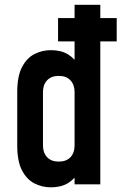

<svg xmlns="http://www.w3.org/2000/svg" viewBox="-20 -770 508 802"><path d="M222.5 -597V-694.5H467.5V-597ZM192.5 12.5Q156 12.5 124 -3.8Q92 -20 72 -58Q52 -96 52 -162V-386Q52 -451.5 72 -489.8Q92 -528 124 -544.2Q156 -560.5 192.5 -560.5Q235 -560.5 264.2 -542.8Q293.5 -525 310 -493L291.5 -468V-750H399V0H291.5V-79.5L310 -55Q293.5 -23 264.2 -5.2Q235 12.5 192.5 12.5ZM225.5 -95Q257 -95 274.2 -113.2Q291.5 -131.5 291.5 -162V-386Q291.5 -416 274.2 -434.5Q257 -453 225.5 -453Q194 -453 176.8 -434.5Q159.5 -416 159.5 -386V-162Q159.5 -132 176.8 -113.5Q194 -95 225.5 -95Z"/></svg>

Font: Mohave SemiBold
Style: Regular
Weight: 600
Designer: Gumpita Rahayu
Foundry: Tokotype
Version: Version 2.003